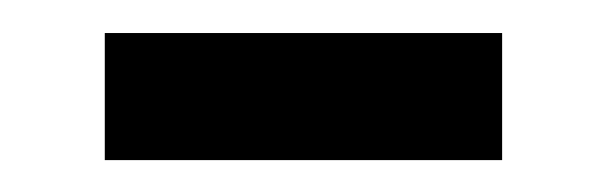

<svg xmlns="http://www.w3.org/2000/svg" viewBox="-20 -325 373 118"><path d="M288.6 -304.7V-226.6H44.4V-304.7Z"/></svg>

Font: Arimo
Style: Regular
Weight: 400
Designer: Steve Matteson
Foundry: Monotype Imaging Inc.
Version: Version 1.33